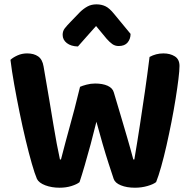

<svg xmlns="http://www.w3.org/2000/svg" viewBox="-20 -857 881 883"><path d="M348.1 -457.7Q358 -462.3 377.6 -467.6Q397.2 -472.9 417.5 -472.9Q452 -472.9 475.1 -462.5Q498.1 -452 503.5 -431.8Q521.9 -371 536.7 -320.4Q551.6 -269.8 565.5 -222.5Q579.4 -175.2 593.1 -123.5H597.8Q612.2 -208.2 623.9 -285.1Q635.6 -362 646.7 -437.8Q657.7 -513.6 667.8 -595.1Q697.6 -611.4 731.5 -611.4Q762.4 -611.4 783.9 -597.9Q805.5 -584.5 805.5 -553.6Q805.5 -532.6 800.6 -493.1Q795.8 -453.6 787.6 -402.5Q779.4 -351.3 768.6 -296.1Q757.7 -240.9 745.7 -187.7Q733.7 -134.5 721.3 -90.8Q709 -47 698 -19.6Q685 -9.3 657.8 -1.5Q630.6 6.3 600.7 6.3Q562.9 6.3 536 -4.7Q509.1 -15.6 502.8 -34.2Q492.8 -63.9 479.4 -105.3Q466 -146.6 451.7 -196Q437.5 -245.3 423.4 -297.1Q411 -246.3 397 -194.1Q382.9 -141.9 369.6 -96.5Q356.4 -51 345.7 -19.2Q333.4 -9.3 308.7 -1.5Q283.9 6.3 254.1 6.3Q217.5 6.3 188.2 -4.8Q158.8 -16 149.9 -34.2Q139.9 -57.2 126.4 -104.3Q112.9 -151.3 98.2 -212.5Q83.5 -273.7 70 -339.9Q56.5 -406.1 45.3 -469Q34.1 -531.8 28.1 -581.8Q39.7 -592.8 60.3 -602.1Q80.8 -611.4 104.7 -611.4Q135.9 -611.4 155.5 -597.6Q175.1 -583.8 180.4 -551.3Q196 -462.5 206.7 -397.6Q217.4 -332.6 225.6 -283.9Q233.8 -235.1 240.9 -196.6Q248 -158.2 255.7 -123.5H260.4Q271.1 -165.2 280.8 -201.5Q290.5 -237.9 300.8 -275.1Q311.2 -312.4 322.8 -356.5Q334.3 -400.5 348.1 -457.7ZM470.3 -678.8 421.8 -737.4Q396.8 -708.7 378.3 -688.5Q359.8 -668.3 338.4 -643.3Q306.6 -644 287.3 -658.9Q268.1 -673.9 268.1 -696.8Q268.1 -713.7 277.5 -726.2Q287 -738.6 304.6 -756.6L347.8 -801.4Q364.7 -817.7 382.5 -827.3Q400.2 -837 423.8 -837Q446.4 -837 464.8 -828.3Q483.2 -819.7 505.1 -792.5L580.5 -701.1Q580.5 -678.2 567.1 -661.8Q553.7 -645.3 525.8 -645.3Q509.2 -645.3 496.4 -654.4Q483.6 -663.6 470.3 -678.8Z"/></svg>

Font: Baloo Tamma 2
Style: Regular
Weight: 400
Designer: Divya Kowshik, Shuchita Grover and Ek Type
Foundry: Ek Type
Version: Version 1.700